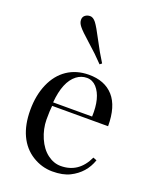

<svg xmlns="http://www.w3.org/2000/svg" viewBox="-153 -907 812 1008"><g transform="rotate(20 253.0 -403.0)"><path d="M211.4 -490.2Q154.8 -446.8 145 -328.1H362.8Q367.2 -435.5 322.3 -485.4Q299.8 -509.8 268.6 -509.8Q237.3 -509.8 211.4 -490.2ZM263.7 14.2Q204.1 13.7 152.3 -18.6Q100.6 -50.8 73.2 -109.4Q45.9 -168 45.9 -250Q45.9 -332 73.7 -396Q101.6 -460 152.3 -494.1Q203.1 -528.3 272 -528.8Q361.3 -529.3 410.2 -474.6Q459 -419.9 459 -309.1H146.5Q143.1 -283.2 143.1 -231.4Q143.6 -179.7 165 -129.9Q186.5 -80.6 221.7 -54.2Q256.8 -27.8 295.9 -27.8Q396.5 -27.8 442.9 -127.9L462.9 -120.1Q436.5 -42.5 361.3 -4.9Q323.2 14.2 263.7 14.2ZM134.3 -785.2Q133.8 -801.8 145.5 -811Q157.2 -820.3 173.8 -820.3Q190.4 -820.3 206.5 -799.8Q222.2 -779.3 253.9 -718.3Q285.6 -657.2 316.9 -607.9L305.7 -599.1Q264.2 -643.1 213.4 -687.5Q162.6 -732.4 148.4 -751Q134.3 -768.6 134.3 -785.2Z"/></g></svg>

Font: PlayfairDisplay-Regular
Style: Regular
Weight: 400
Designer: Claus Eggers Sørensen
Foundry: Claus Eggers Sørensen
Version: Version 1.002;PS 001.002;hotconv 1.0.70;makeotf.lib2.5.58329